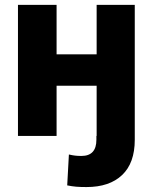

<svg xmlns="http://www.w3.org/2000/svg" viewBox="-20 -550 614 777"><path d="M330.1 207Q306.2 207 288.6 205.6Q271 204.1 252 200.2L258.8 75.2Q273.4 78.6 284.2 79.8Q294.9 81.1 309.6 81.1Q370.1 81.1 370.1 15.6V0H371.1V-203.1H209V0H52.7V-530.3H209V-330.1H371.1V-530.3H525.4V15.6Q525.4 109.9 474.1 158.4Q422.9 207 330.1 207Z"/></svg>

Font: Pretendard JP ExtraBold
Style: Regular
Weight: 800
Designer: Base glyphs from Inter by Rasmus Andersson; Hangeul glyphs from Noto Sans CJK(Source Han Sans) by Jang Soo-young and Kan
Foundry: Kil Hyung-jin
Version: Version 1.309